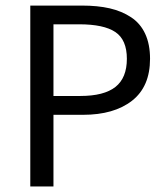

<svg xmlns="http://www.w3.org/2000/svg" viewBox="-20 -676 607 696"><path d="M89.8 0V-655.8H276.9Q334 -655.8 377.7 -645.8Q421.4 -635.7 455.1 -613.5Q488.8 -591.3 506.3 -553.5Q523.9 -515.6 523.9 -462.9Q523.9 -361.8 458.5 -310.8Q393.1 -259.8 280.8 -259.8H173.8V0ZM173.8 -328.1H271Q356.9 -328.1 398.4 -360.8Q439.9 -393.6 439.9 -462.9Q439.9 -531.7 398.2 -559.8Q356.4 -587.9 267.1 -587.9H173.8Z"/></svg>

Font: Source Sans Pro
Style: Regular
Weight: 400
Designer: Paul D. Hunt
Foundry: Adobe Systems Incorporated
Version: Version 3.006;hotconv 1.0.111;makeotfexe 2.5.65597